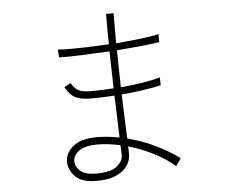

<svg xmlns="http://www.w3.org/2000/svg" viewBox="-54 -838 1109 919"><g transform="rotate(-5 500.0 -378.0)"><path d="M362 18Q298 16 269 -16.5Q240 -49 240 -86Q240 -126 277.5 -158Q315 -190 393 -190Q444 -190 501 -179Q500 -217 498 -268Q496 -319 494 -381Q466 -379 438 -378Q410 -377 382 -377Q331 -377 305 -391Q279 -405 259 -442L290 -459Q306 -431 325.5 -421.5Q345 -412 382 -412Q409 -412 437 -413Q465 -414 493 -416Q492 -457 491 -501.5Q490 -546 489 -594Q419 -590 352.5 -587.5Q286 -585 246 -586L243 -624Q265 -622 303 -622Q341 -622 389.5 -623.5Q438 -625 489 -628Q488 -663 488 -700Q488 -737 488 -774H524V-630Q588 -635 643.5 -641.5Q699 -648 729 -656L730 -618Q702 -612 646 -606.5Q590 -601 525 -596Q526 -548 526.5 -503.5Q527 -459 528 -418Q585 -423 635 -431Q685 -439 718 -449L719 -411Q685 -403 635 -395.5Q585 -388 529 -383Q531 -317 533.5 -263Q536 -209 537 -171Q605 -154 668.5 -123.5Q732 -93 784 -55Q784 -55 778 -46Q772 -37 766 -28.5Q760 -20 759 -19Q717 -56 659 -85.5Q601 -115 538 -133Q539 -119 539 -109Q539 -99 539 -94Q539 -65 520.5 -38.5Q502 -12 463 4Q424 20 362 18ZM363 -17Q441 -15 472.5 -39.5Q504 -64 504 -94Q504 -99 503.5 -111.5Q503 -124 502 -142Q474 -148 446.5 -151.5Q419 -155 392 -155Q333 -155 304 -134Q275 -113 275 -85Q275 -61 296 -40Q317 -19 363 -17Z"/></g></svg>

Font: Zen Kaku Gothic New Light
Style: Regular
Weight: 300
Designer: Yoshimichi Ohira
Foundry: Positype
Version: Version 1.002